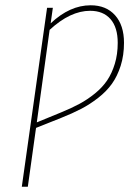

<svg xmlns="http://www.w3.org/2000/svg" viewBox="-20 -711 494 731"><path d="M325.2 -690.9Q384.3 -690.9 418.2 -652.8Q452.1 -614.7 452.1 -547.9Q452.1 -500.5 439.5 -460.7Q426.8 -420.9 406.2 -392.1Q385.7 -363.3 353.8 -338.4Q321.8 -313.5 288.8 -296.4Q255.9 -279.3 212.9 -262.2L117.2 -224.1L85.9 0H63L159.2 -681.2H181.2L172.9 -622.1Q245.6 -690.9 325.2 -690.9ZM212.9 -283.2Q252.4 -299.3 282.7 -315.7Q313 -332 341.6 -355.2Q370.1 -378.4 388.2 -405.3Q406.2 -432.1 417.2 -468.3Q428.2 -504.4 428.2 -547.9Q428.2 -606.9 400.6 -638.4Q373 -669.9 323.2 -669.9Q247.6 -669.9 168.9 -597.2L120.1 -245.1Z"/></svg>

Font: Fira Sans Compressed Thin
Style: Italic
Weight: 100
Width: 3
Italic angle: -8°
Designer: Carrois Corporate & Edenspiekermann AG
Foundry: Carrois Corporate GbR & Edenspiekermann AG
Version: Version 4.203;PS 004.203;hotconv 1.0.88;makeotf.lib2.5.64775